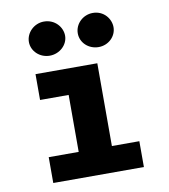

<svg xmlns="http://www.w3.org/2000/svg" viewBox="-78 -753 720 820"><g transform="rotate(-10 281.5 -343.0)"><path d="M167 -538C210 -538 246 -571 246 -611C246 -648 215 -686 167 -686C124 -686 89 -651 89 -611C89 -571 124 -538 167 -538ZM379 -538C422 -538 456 -571 456 -611C456 -647 427 -686 379 -686C336 -686 301 -652 301 -611C301 -570 336 -538 379 -538ZM87 0H480V-112H361V-471H93V-359H217V-112H87Z"/></g></svg>

Font: Inconsolata SemiExpanded Black
Style: Regular
Weight: 900
Width: 6
Monospace: yes
Designer: Raph Levien, Cyreal, Brenton Simpson
Foundry: Raph Levien, Cyreal, Google
Version: Version 3.100